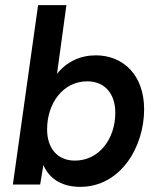

<svg xmlns="http://www.w3.org/2000/svg" viewBox="-20 -717 620 746"><path d="M292 9C447 9 540 -144 540 -292.5C540 -424 460 -502 352 -502C293.5 -502 239.5 -478 201.5 -430L238 -697H128L30 0H136L148.5 -75.5C175 -15.5 228.5 9 292 9ZM163 -214.5C163 -314.5 224 -401 319 -401C386.5 -401 428 -353.5 428 -279C428 -178.5 366 -93 271 -93C203.5 -93 163 -140.5 163 -214.5Z"/></svg>

Font: HK Grotesk SemiBold
Style: Italic
Weight: 600
Italic angle: -16°
Designer: Alfredo Marco Pradil
Foundry: Hanken Design Co.
Version: Version 3.001;FEAKit 1.0